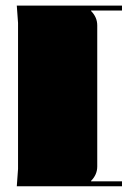

<svg xmlns="http://www.w3.org/2000/svg" viewBox="-20 -566 460 678"><path d="M39.3 -546.3H410.8V-528.8H301.6V-527.1Q323.4 -505.2 323.4 -476.4V21.9Q323.4 50.7 301.6 72.6V74.3H410.8V91.8H39.3L43.7 30.6V-485.1Z"/></svg>

Font: FoglihtenBlackPcs
Style: BlackPcs
Weight: 900
Version: Version 0.75